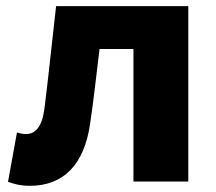

<svg xmlns="http://www.w3.org/2000/svg" viewBox="-20 -589 702 623"><path d="M76 14C189 14 253 -58 272 -185C284 -265 293 -349 303 -430H413V0H591V-569H162C149 -458 138 -345 124 -235C116 -176 94 -154 64 -154C53 -154 44 -157 35 -159L6 1C28 9 49 14 76 14Z"/></svg>

Font: Noto Sans Korean Black
Style: Bold
Weight: 900
Designer: Ryoko NISHIZUKA (kana & ideographs); Paul D. Hunt (Latin, Greek & Cyrillic); Wenlong ZHANG (bopomofo); Sandoll Communica
Foundry: Adobe Systems Incorporated
Version: Version 1.000;PS 1;hotconv 1.0.78;makeotf.lib2.5.61930